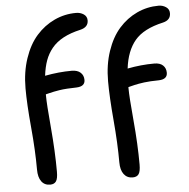

<svg xmlns="http://www.w3.org/2000/svg" viewBox="-54 -813 863 878"><g transform="rotate(-5 377.5 -374.0)"><path d="M141.1 12.2Q115.2 12.2 101.1 -7.1Q86.9 -26.4 86.9 -62Q86.9 -148.9 76.9 -256.8Q66.9 -364.7 66.9 -436Q66.9 -511.2 87.9 -573.2Q108.9 -635.3 144.5 -675.5Q180.2 -715.8 227.3 -737.8Q274.4 -759.8 327.1 -759.8Q346.7 -759.8 361.8 -749.8Q377 -739.7 377 -721.2Q377 -689.9 339.8 -681.2Q293.9 -670.9 261.2 -653.3Q228.5 -635.7 208 -610.6Q187.5 -585.4 176.8 -555.4Q166 -525.4 161.1 -485.8Q225.1 -498 284.2 -498Q310.5 -498 324.7 -485.1Q338.9 -472.2 338.9 -451.2Q338.9 -421.4 299.8 -419.9Q276.4 -419.4 256.3 -418.2Q236.3 -417 220 -414.3Q203.6 -411.6 195.3 -409.9Q187 -408.2 172.9 -404.8Q158.7 -401.4 157.2 -400.9V-395Q157.2 -357.9 167 -247.1Q176.8 -136.2 176.8 -43.9Q176.8 -12.2 168.2 0Q159.7 12.2 141.1 12.2ZM520 12.2Q494.1 12.2 479.5 -7.1Q464.8 -26.4 464.8 -62Q464.8 -148.9 455.3 -256.8Q445.8 -364.7 445.8 -436Q445.8 -511.2 466.8 -573.2Q487.8 -635.3 523.4 -675.5Q559.1 -715.8 606.2 -737.8Q653.3 -759.8 706.1 -759.8Q724.6 -759.8 739.7 -749.8Q754.9 -739.7 754.9 -721.2Q754.9 -689.5 719.2 -681.2Q629.4 -661.1 589.6 -614Q549.8 -566.9 540 -485.8Q602.5 -498 663.1 -498Q689.5 -498 703.1 -485.1Q716.8 -472.2 716.8 -451.2Q716.8 -421.4 678.2 -419.9Q658.2 -419.9 640.1 -418.7Q622.1 -417.5 610.1 -416Q598.1 -414.6 584.7 -412.1Q571.3 -409.7 565.4 -408.2Q559.6 -406.7 548.8 -404.1Q538.1 -401.4 536.1 -400.9V-395Q536.1 -357.9 546.1 -247.1Q556.2 -136.2 556.2 -43.9Q556.2 -12.2 547.6 0Q539.1 12.2 520 12.2Z"/></g></svg>

Font: Shantell Sans Normal
Style: Regular
Weight: 400
Designer: Stephen Nixon, Anya Danilova, Shantell Martin
Foundry: Arrow Type
Version: Version 1.006;[559af2be0]